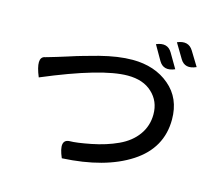

<svg xmlns="http://www.w3.org/2000/svg" viewBox="-114 -957 1229 1107"><g transform="rotate(15 500.0 -403.5)"><path d="M95 -406Q49 -517 99 -528Q91 -525 165 -547Q169 -548 223 -565Q278 -583 311 -592Q344 -602 398 -616Q453 -630 501 -637Q550 -644 592 -644Q726 -644 813 -570Q900 -497 900 -370Q900 -199 749 -101Q598 -3 344 10Q299 -94 362 -97Q402 -97 488 -114Q574 -131 643 -163Q712 -195 750 -248Q789 -302 789 -371Q789 -449 735 -499Q682 -549 589 -549Q434 -549 95 -406ZM698 -766Q762 -793 792 -742L843 -655Q778 -627 748 -679L698 -766ZM812 -808Q876 -835 907 -784L959 -699Q894 -670 864 -721L812 -808Z"/></g></svg>

Font: Swei Half Moon CJK SC
Style: Medium
Weight: 500
Version: Version 2.071